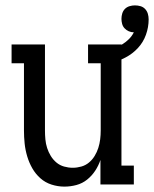

<svg xmlns="http://www.w3.org/2000/svg" viewBox="-20 -685 572 713"><path d="M219 8Q195 8 171.5 0.5Q148 -7 130 -23Q112 -39 100 -60Q88 -81 81 -104.5Q74 -128 71.5 -152Q69 -176 69 -200V-450H23V-520H147V-200Q147 -184 148.5 -167.5Q150 -151 155 -135.5Q160 -120 168.5 -106Q177 -92 189.5 -81.5Q202 -71 218 -66.5Q234 -62 250 -62Q266 -62 282 -66.5Q298 -71 310.5 -81.5Q323 -92 331.5 -106Q340 -120 345 -135.5Q350 -151 352 -167.5Q354 -184 354 -200V-450H307V-520H431V-70H477V0H353V-91Q346 -70 333.5 -51Q321 -32 303.5 -18Q286 -4 264 2Q242 8 219 8ZM392 -450 377 -498Q392 -502 407 -507.5Q422 -513 435 -521Q448 -529 459 -540Q470 -551 477 -565Q467 -565 458 -569Q449 -573 442.5 -580Q436 -587 433.5 -596.5Q431 -606 431 -615Q431 -625 434 -635Q437 -645 444 -652Q451 -659 461 -662Q471 -665 481 -665Q492 -665 502 -662Q512 -659 519 -651.5Q526 -644 529 -634Q532 -624 532 -613Q532 -584 522 -556Q512 -528 492 -506.5Q472 -485 446 -471.5Q420 -458 392 -450Z"/></svg>

Font: Iosevka Curly Slab
Style: Regular
Weight: 400
Monospace: yes
Designer: Belleve Invis
Foundry: Belleve Invis
Version: Version 22.1.2; ttfautohint (v1.8.4)